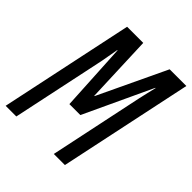

<svg xmlns="http://www.w3.org/2000/svg" viewBox="-197 -840 967 967"><g transform="rotate(45 286.5 -357.0)"><path d="M0 0H76L178 -482Q184 -509 188.5 -537Q193 -565 199 -596H201L221 -233H299L469 -597H471Q466 -574 460 -551Q454 -528 449 -503L343 0H422L573 -714H454L282 -351H280L266 -714H151Z"/></g></svg>

Font: Noto Sans UI Condensed
Style: Italic
Weight: 400
Width: 3
Italic angle: -12°
Designer: Monotype Design Team
Foundry: Monotype Imaging Inc.
Version: Version 1.901